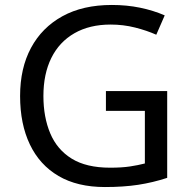

<svg xmlns="http://www.w3.org/2000/svg" viewBox="-20 -744 768 774"><path d="M407 -377H654V-27Q596 -8 537 1Q478 10 403 10Q292 10 216 -34.5Q140 -79 100.5 -161.5Q61 -244 61 -357Q61 -469 105 -551Q149 -633 231.5 -678.5Q314 -724 431 -724Q491 -724 544.5 -713Q598 -702 644 -682L610 -604Q572 -621 524.5 -633Q477 -645 426 -645Q341 -645 280 -610Q219 -575 187 -510.5Q155 -446 155 -357Q155 -272 182.5 -206.5Q210 -141 269 -104.5Q328 -68 424 -68Q471 -68 504 -73Q537 -78 564 -85V-297H407Z"/></svg>

Font: Noto Sans Sundanese
Style: Regular
Weight: 400
Designer: Monotype Design Team (Regular), Sérgio L. Martins (other weights)
Foundry: Monotype Imaging Inc.
Version: Version 2.003